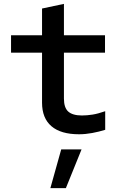

<svg xmlns="http://www.w3.org/2000/svg" viewBox="-20 -683 640 991"><path d="M388 10Q294 10 245.5 -31.5Q197 -73 197 -153V-411H37V-501H197V-639L310 -663V-501H522V-411H310V-174Q310 -127 332.5 -107Q355 -87 403 -87Q429 -87 457.5 -91.5Q486 -96 523 -109V-13Q491 -3 456 3.5Q421 10 388 10ZM240 288 296 88H401L320 288Z"/></svg>

Font: Red Hat Mono SemiBold
Style: Regular
Weight: 600
Monospace: yes
Designer: Pentagram, MCKL
Foundry: Pentagram, MCKL
Version: Version 1.023